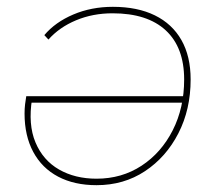

<svg xmlns="http://www.w3.org/2000/svg" viewBox="-20 -540 629 563"><path d="M263 3Q198 3 150.5 -22Q103 -47 77.5 -94.5Q52 -142 52 -207Q52 -221 53.5 -234Q55 -247 57 -258H523L519 -239H66L74 -250Q62 -175 84 -122.5Q106 -70 153 -43Q200 -16 263 -16Q337 -16 395 -54Q453 -92 486.5 -158Q520 -224 520 -307Q520 -401 466 -451Q412 -501 310 -501Q252 -501 203 -480.5Q154 -460 122 -424L110 -437Q142 -475 195 -497.5Q248 -520 311 -520Q383 -520 434 -495Q485 -470 512 -422.5Q539 -375 539 -307Q539 -219 503 -149Q467 -79 405 -38Q343 3 263 3Z"/></svg>

Font: Montserrat Thin Thin
Style: Italic
Weight: 250
Italic angle: -11.3°
Version: Version 9.000